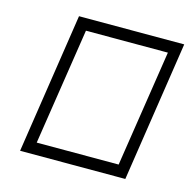

<svg xmlns="http://www.w3.org/2000/svg" viewBox="-81 -630 658 661"><g transform="rotate(15 248.5 -300.0)"><path d="M46 -50H421L497 -550H122ZM386 -92H94L158 -508H450Z"/></g></svg>

Font: Hussar Skorodowane
Style: Ky
Weight: 700
Foundry: Cannot Into Space Fonts
Version: Version 0.892